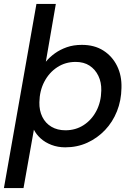

<svg xmlns="http://www.w3.org/2000/svg" viewBox="-35 -740 686 980"><path d="M-15 220 151 -720H250L199 -425Q219 -449 245.5 -468Q272 -487 306 -499Q340 -511 383 -511Q447 -511 492.5 -482Q538 -453 562.5 -403.5Q587 -354 585 -291Q584 -227 562 -172Q540 -117 501 -76Q462 -35 410.5 -11.5Q359 12 298 12Q260 12 227.5 -0.5Q195 -13 172.5 -33.5Q150 -54 138 -78L85 220ZM299 -75Q351 -75 392 -101.5Q433 -128 457 -174Q481 -220 482 -278Q483 -320 467 -353Q451 -386 422 -405Q393 -424 351 -424Q299 -424 257.5 -397Q216 -370 191.5 -323.5Q167 -277 166 -218Q165 -176 181 -143.5Q197 -111 227.5 -93Q258 -75 299 -75Z"/></svg>

Font: DM Sans 20pt Medium
Style: Italic
Weight: 500
Italic angle: -10°
Version: Version 4.004;gftools[0.9.30]